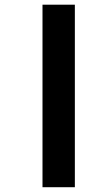

<svg xmlns="http://www.w3.org/2000/svg" viewBox="-20 -719 390 810"><path d="M295.8 70.8H159.3V-699.2H295.8Z"/></svg>

Font: Khula
Style: Bold
Weight: 700
Designer: Erin McLaughlin, Steve Matteson
Version: Version 1.000;PS 1.0;hotconv 1.0.72;makeotf.lib2.5.5900; ttf